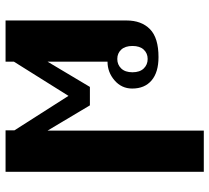

<svg xmlns="http://www.w3.org/2000/svg" viewBox="-52 -720 771 708"><g transform="rotate(90 334.0 -365.5)"><path d="M55 -446Q55 -501 87 -532.5Q119 -564 190 -564Q246 -564 276 -538.5Q306 -513 306 -467Q306 -428 276 -402Q246 -376 207 -376V-155L300 -311H368L461 -155V-731H613V0H460V-33L333 -232L207 -31V0H55ZM246 -468Q246 -495 232 -509.5Q218 -524 197 -524Q176 -524 162.5 -509.5Q149 -495 149 -468Q149 -441 162.5 -426.5Q176 -412 197 -412Q218 -412 232 -426.5Q246 -441 246 -468Z"/></g></svg>

Font: Trirong
Style: Bold
Weight: 700
Designer: Katatrad Team
Foundry: CadsonDemak
Version: Version 1.001